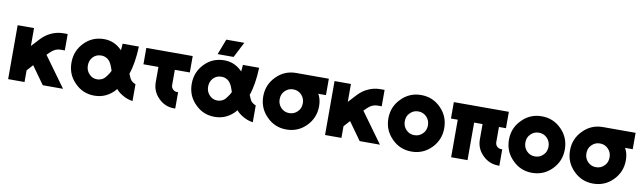

<svg xmlns="http://www.w3.org/2000/svg" viewBox="-41 -1221 5864 1753"><g transform="rotate(10 2891.0 -344.5)"><path d="M50 -500V0H202V-108L253 -165L371 0H559L356 -280L385 -308Q426 -348 475 -348H514V-500H475Q417 -500 364 -476Q337 -464 314.5 -447.5Q292 -431 272 -410L202 -334V-500Z M850 -512Q742 -512 668 -436Q593 -359 593 -250Q593 -195 611.5 -149Q630 -103 668 -65Q742 12 850 12Q908 12 956 -11Q981 -23 1004 -41Q1027 -59 1047 -84Q1059 -69 1074 -57Q1089 -45 1106 -35Q1127 -22 1151 -13Q1175 -4 1203 0V-156Q1192 -160 1182 -166Q1172 -172 1165 -179Q1158 -186 1152.5 -195.5Q1147 -205 1143 -215Q1142 -219 1139 -225.5Q1136 -232 1132 -241Q1150 -292 1160.5 -357Q1171 -422 1174 -500H1023Q1022 -482 1021 -466.5Q1020 -451 1018 -438Q1015 -442 1011.5 -445Q1008 -448 1005 -451Q975 -479 938 -495Q897 -512 850 -512ZM850 -360Q878 -360 899 -348Q922 -336 937 -311Q944 -300 951.5 -282Q959 -264 967 -239Q960 -223 950.5 -208.5Q941 -194 931 -182Q914 -158 891 -148Q881 -144 871 -141.5Q861 -139 850 -139Q805 -139 775 -172Q745 -203 745 -250Q745 -297 775 -329Q805 -360 850 -360Z M1243 -500V-348H1382V-207Q1382 -121 1443 -61Q1503 0 1589 0H1599V-152H1589Q1566 -152 1550 -168Q1534 -184 1534 -207V-348H1673V-500Z M1965 -512Q1857 -512 1783 -436Q1708 -359 1708 -250Q1708 -195 1726.5 -149Q1745 -103 1783 -65Q1857 12 1965 12Q2023 12 2071 -11Q2096 -23 2119 -41Q2142 -59 2162 -84Q2174 -69 2189 -57Q2204 -45 2221 -35Q2242 -22 2266 -13Q2290 -4 2318 0V-156Q2307 -160 2297 -166Q2287 -172 2280 -179Q2273 -186 2267.5 -195.5Q2262 -205 2258 -215Q2257 -219 2254 -225.5Q2251 -232 2247 -241Q2265 -292 2275.5 -357Q2286 -422 2289 -500H2138Q2137 -482 2136 -466.5Q2135 -451 2133 -438Q2130 -442 2126.5 -445Q2123 -448 2120 -451Q2090 -479 2053 -495Q2012 -512 1965 -512ZM1965 -360Q1993 -360 2014 -348Q2037 -336 2052 -311Q2059 -300 2066.5 -282Q2074 -264 2082 -239Q2075 -223 2065.5 -208.5Q2056 -194 2046 -182Q2029 -158 2006 -148Q1996 -144 1986 -141.5Q1976 -139 1965 -139Q1920 -139 1890 -172Q1860 -203 1860 -250Q1860 -297 1890 -329Q1920 -360 1965 -360ZM1894 -557H2042L2116 -701H1949Z M2630 -512Q2522 -512 2447 -435Q2371 -359 2371 -250Q2371 -141 2447 -65Q2522 12 2630 12Q2739 12 2814 -65Q2889 -141 2889 -250Q2889 -267 2887 -283Q2885 -299 2881 -314Q2877 -327 2872.5 -338.5Q2868 -350 2861 -360H2933V-512ZM2630 -360Q2676 -360 2707 -328Q2738 -296 2738 -250Q2738 -227 2730.5 -207Q2723 -187 2707 -172Q2676 -140 2630 -140Q2585 -140 2554 -172Q2523 -204 2523 -250Q2523 -273 2530.5 -293Q2538 -313 2554 -328Q2585 -360 2630 -360Z M2988 -500V0H3140V-108L3191 -165L3309 0H3497L3294 -280L3323 -308Q3364 -348 3413 -348H3452V-500H3413Q3355 -500 3302 -476Q3275 -464 3252.5 -447.5Q3230 -431 3210 -410L3140 -334V-500Z M3790 -512Q3682 -512 3607 -435Q3531 -359 3531 -250Q3531 -141 3607 -65Q3682 12 3790 12Q3899 12 3974 -65Q4049 -141 4049 -250Q4049 -359 3974 -435Q3899 -512 3790 -512ZM3790 -360Q3836 -360 3867 -328Q3898 -296 3898 -250Q3898 -227 3890.5 -207Q3883 -187 3867 -172Q3836 -140 3790 -140Q3745 -140 3714 -172Q3683 -204 3683 -250Q3683 -273 3690.5 -293Q3698 -313 3714 -328Q3745 -360 3790 -360Z M4094 -500V-348H4157V0H4309V-348H4387V-207Q4387 -121 4448 -61Q4509 0 4594 0H4604V-152H4594Q4571 -152 4555 -168Q4539 -184 4539 -207V-348H4604V-500Z M4908 -512Q4800 -512 4725 -435Q4649 -359 4649 -250Q4649 -141 4725 -65Q4800 12 4908 12Q5017 12 5092 -65Q5167 -141 5167 -250Q5167 -359 5092 -435Q5017 -512 4908 -512ZM4908 -360Q4954 -360 4985 -328Q5016 -296 5016 -250Q5016 -227 5008.5 -207Q5001 -187 4985 -172Q4954 -140 4908 -140Q4863 -140 4832 -172Q4801 -204 4801 -250Q4801 -273 4808.5 -293Q4816 -313 4832 -328Q4863 -360 4908 -360Z M5474 -512Q5366 -512 5291 -435Q5215 -359 5215 -250Q5215 -141 5291 -65Q5366 12 5474 12Q5583 12 5658 -65Q5733 -141 5733 -250Q5733 -267 5731 -283Q5729 -299 5725 -314Q5721 -327 5716.5 -338.5Q5712 -350 5705 -360H5777V-512ZM5474 -360Q5520 -360 5551 -328Q5582 -296 5582 -250Q5582 -227 5574.5 -207Q5567 -187 5551 -172Q5520 -140 5474 -140Q5429 -140 5398 -172Q5367 -204 5367 -250Q5367 -273 5374.5 -293Q5382 -313 5398 -328Q5429 -360 5474 -360Z"/></g></svg>

Font: Unageo
Style: ExtraBold
Weight: 800
Designer: Richard Sepsi
Foundry: Richard Sepsi
Version: Version 2.000